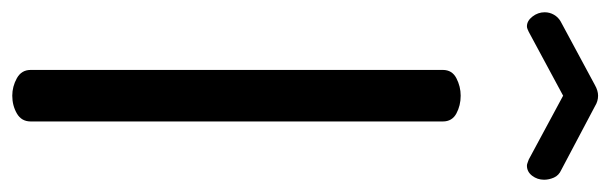

<svg xmlns="http://www.w3.org/2000/svg" viewBox="-384 -634 995 313"><g transform="rotate(90 113.5 -477.5)"><path d="M113 0Q98 0 84.5 -7.5Q71 -15 71 -30V-702Q71 -717 84.5 -724Q98 -731 113 -731Q129 -731 142 -724Q155 -717 155 -702V-30Q155 -15 142 -7.5Q129 0 113 0ZM0 -839Q-9 -839 -16 -848Q-23 -857 -23 -868Q-23 -876 -19 -883Q-15 -890 -8 -894L96 -950Q105 -955 113 -955Q122 -955 130 -950L234 -895Q243 -891 246.5 -883Q250 -875 250 -867Q250 -856 243.5 -847.5Q237 -839 227 -839Q225 -839 222.5 -840Q220 -841 217 -842L113 -898L9 -842Q7 -841 4.5 -840Q2 -839 0 -839Z"/></g></svg>

Font: Dosis ExtraLight Medium
Style: Regular
Weight: 500
Version: Version 3.001; ttfautohint (v1.8.2)